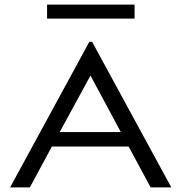

<svg xmlns="http://www.w3.org/2000/svg" viewBox="-20 -816 790 836"><path d="M636 0 540 -178H206L110 0H24L369 -634H381L726 0ZM374 -487 240 -241H506ZM185 -735V-796H566V-735Z"/></svg>

Font: Inconsolata ExtraExpanded
Style: Regular
Weight: 400
Width: 8
Monospace: yes
Designer: Raph Levien, Cyreal, Brenton Simpson
Foundry: Raph Levien, Cyreal, Google
Version: Version 3.000; ttfautohint (v1.8.2.53-6de2)